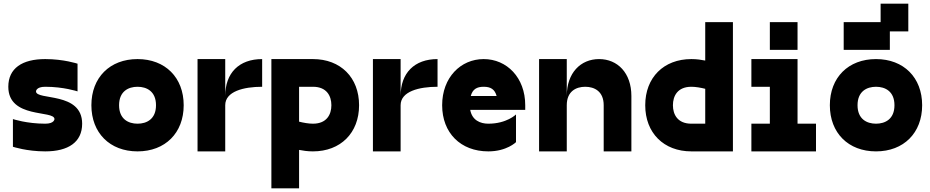

<svg xmlns="http://www.w3.org/2000/svg" viewBox="-20 -820 5040 1040"><path d="M225 0C350 0 425 -50 425 -150C425 -325 175 -275 175 -325C175 -325 175 -350 225 -350C325 -350 400 -325 400 -325V-475C400 -475 325 -500 225 -500C100 -500 25 -450 25 -350C25 -175 275 -225 275 -175C275 -175 275 -150 225 -150C125 -150 50 -175 50 -175V-25C50 -25 125 0 225 0Z M725 0C875 0 975 -100 975 -250C975 -400 875 -500 725 -500C575 -500 475 -400 475 -250C475 -100 575 0 725 0ZM625 -250C625 -325 675 -350 725 -350C775 -350 825 -325 825 -250C825 -175 775 -150 725 -150C675 -150 625 -175 625 -250Z M1050 0H1200V-250C1200 -325 1300 -350 1400 -350V-500C1275 -500 1200 -425 1200 -300V-500H1050Z M1675 0C1825 0 1925 -100 1925 -250C1925 -400 1825 -500 1675 -500H1450V200H1600V-8C1620 -4 1646 0 1675 0ZM1600 -161V-350H1675C1750 -350 1775 -300 1775 -250C1775 -200 1750 -150 1675 -150C1652 -150 1624 -155 1600 -161Z M2000 0H2150V-250C2150 -325 2250 -350 2350 -350V-500C2225 -500 2150 -425 2150 -300V-500H2000Z M2375 -250C2375 -100 2475 0 2625 0C2725 0 2775 -50 2775 -50V-200C2775 -200 2725 -150 2625 -150C2581 -150 2537 -169 2527 -225H2825V-250C2825 -400 2725 -500 2600 -500C2475 -500 2375 -400 2375 -250ZM2530 -300C2540 -337 2563 -350 2600 -350C2637 -350 2660 -337 2670 -300Z M3225 -500C3125 -500 3050 -425 3050 -300V-500H2900V0H3050V-250C3050 -325 3100 -350 3150 -350C3200 -350 3250 -325 3250 -250V0H3400V-300C3400 -425 3325 -500 3225 -500Z M3725 0H3950V-700H3800V-492C3780 -496 3754 -500 3725 -500C3575 -500 3475 -400 3475 -250C3475 -100 3575 0 3725 0ZM3625 -250C3625 -300 3650 -350 3725 -350C3748 -350 3776 -345 3800 -339V-150H3725C3650 -150 3625 -200 3625 -250Z M4050 0H4400V-150H4300V-500H4050V-350H4150V-150H4050ZM4150 -550H4300V-700H4150Z M4725 0C4875 0 4975 -100 4975 -250C4975 -400 4875 -500 4725 -500C4575 -500 4475 -400 4475 -250C4475 -100 4575 0 4725 0ZM4550 -550H4800V-650H4900V-800H4750V-700H4550ZM4625 -250C4625 -325 4675 -350 4725 -350C4775 -350 4825 -325 4825 -250C4825 -175 4775 -150 4725 -150C4675 -150 4625 -175 4625 -250Z"/></svg>

Font: LS-VG5000 Bold
Style: Regular
Weight: 400
Designer: Justin Bihan, 2021
Foundry: Justin Bihan, 2021
Version: Version 1.000;Glyphs 3.1.2 (3151)